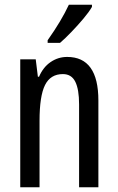

<svg xmlns="http://www.w3.org/2000/svg" viewBox="-20 -786 496 806"><path d="M262 -547Q393 -547 393 -364V0H312V-348Q312 -411 296 -443Q280 -475 244 -475Q192 -475 169 -429Q146 -383 146 -279V0H65V-537H130L139 -464H144Q161 -504 192.5 -525.5Q224 -547 262 -547ZM366 -757Q354 -736 330 -707.5Q306 -679 279.5 -651.5Q253 -624 232 -606H180V-617Q238 -699 269 -766H366Z"/></svg>

Font: Noto Sans Myanmar ExtraCondensed
Style: Regular
Weight: 400
Width: 2
Designer: Monotype Design Team
Foundry: Monotype Imaging Inc.
Version: Version 2.107; ttfautohint (v1.8.4.7-5d5b)